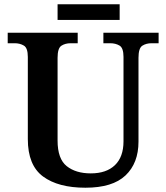

<svg xmlns="http://www.w3.org/2000/svg" viewBox="-20 -867 777 897"><path d="M379 10Q252 10 181 -42.5Q110 -95 110 -217V-601Q110 -643 91.5 -654Q73 -665 49 -665H16V-714H343V-665H310Q285 -665 267 -653.5Q249 -642 249 -597V-210Q249 -125 291.5 -91Q334 -57 404 -57Q477 -57 517 -95.5Q557 -134 557 -207V-601Q557 -643 538.5 -654Q520 -665 495 -665H463V-714H721V-665H688Q663 -665 645 -653.5Q627 -642 627 -597V-205Q627 -105 566.5 -47.5Q506 10 379 10ZM249 -774V-847H539V-774Z"/></svg>

Font: Noto Serif Tibetan SemiBold
Style: Regular
Weight: 600
Designer: Monotype Design Team
Foundry: Monotype Imaging Inc.
Version: Version 2.103; ttfautohint (v1.8.4.7-5d5b)